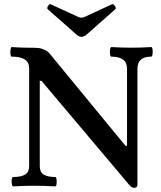

<svg xmlns="http://www.w3.org/2000/svg" viewBox="-20 -892 771 922"><path d="M625.3 10Q618 10 612.5 6.5Q607 3 599 -6L179 -504H171V-94Q171 -66 189.3 -54Q207.6 -42 245.2 -42Q250 -42 251.5 -30.3Q253 -18.5 251.5 -7.8Q250 3 244.8 3Q194.4 0 144 0Q93.5 0 43 3Q39 3 37 -8Q35 -19 36.5 -30.5Q38 -42 43 -42Q82 -42 101 -54Q120 -66 120 -94V-564Q120 -593 99 -606.5Q78 -620 35.9 -620Q31.6 -620 30.3 -631.5Q29 -643 30.8 -654.5Q32.5 -666 36 -666Q54 -665 72 -664Q90 -663 108 -663Q126 -663 148 -662.5Q170 -662 178 -659Q186 -656 197.5 -651Q209 -646 219 -634L582.4 -192H590V-562Q590 -620 515 -620Q510 -620 508.5 -631.5Q507 -643 508.5 -654.5Q510 -666 515 -666Q562 -663 609.6 -663Q658.4 -663 706 -666Q711 -666 712.5 -654.7Q714 -643.3 712.5 -631.7Q711 -620 706 -620Q640 -620 640 -562V-6Q640 10 625.3 10ZM371 -715Q360 -715 347 -726L209 -848Q204 -853 211 -863.5Q218 -874 222 -872L353 -812Q363 -807 371 -807Q379 -807 389 -812L519 -872Q524 -874 531.5 -863.5Q539 -853 534 -848L396 -726Q383 -715 371 -715Z"/></svg>

Font: Junicode VF
Style: Regular
Weight: 400
Designer: Peter S. Baker
Version: Version 2.213